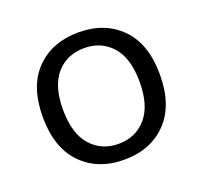

<svg xmlns="http://www.w3.org/2000/svg" viewBox="-103 -668 846 801"><g transform="rotate(-20 320.0 -267.5)"><path d="M131.6 -58.3C179.3 -9.4 242.1 15.1 320.1 15.1C398 15.1 460.9 -9.4 508.5 -58.3C556.2 -107.3 580.1 -177.3 580.1 -268.3C580.1 -359.3 556.2 -429 508.5 -477.3C460.9 -525.6 398 -549.8 320.1 -549.8C242.1 -549.8 179.3 -525.6 131.6 -477.3C83.9 -429 60.1 -359.3 60.1 -268.3C60.1 -177.3 83.9 -107.3 131.6 -58.3ZM197 -427C228.4 -462.3 269.4 -480 320.1 -480C370.7 -480 411.7 -462.3 443.1 -427C474.5 -391.7 490.2 -338.9 490.2 -268.6C490.2 -198.2 474.5 -145.1 443.1 -109.1C411.7 -73.2 370.7 -55.2 320.1 -55.2C269.4 -55.2 228.4 -73.2 197 -109.1C165.6 -145.1 149.9 -198.2 149.9 -268.6C149.9 -338.9 165.6 -391.7 197 -427Z"/></g></svg>

Font: Numans
Style: Regular
Weight: 400
Designer: Jovanny Lemonad
Foundry: Jovanny Lemonad
Version: Version 001.001